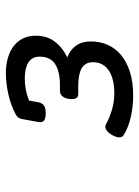

<svg xmlns="http://www.w3.org/2000/svg" viewBox="68 -759 464 640"><g transform="rotate(-90 300.0 -439.0)"><path d="M236.8 -617.7Q269 -634.8 305.7 -643.1Q342.3 -651.4 375.5 -651.4Q405.8 -651.4 429.2 -644Q452.6 -636.7 468.5 -623.8Q484.4 -610.8 492.7 -592.5Q501 -574.2 501 -552.2Q501 -515.1 481.9 -489.3Q462.9 -463.4 428.7 -446.8Q453.6 -437.5 467.8 -417.7Q481.9 -397.9 481.9 -368.7Q481.9 -337.9 470.5 -312Q459 -286.1 436.3 -267.3Q413.6 -248.5 379.9 -237.8Q346.2 -227.1 301.3 -227.1Q266.6 -227.1 231.7 -234.6Q196.8 -242.2 169.4 -258.8Q162.1 -263.7 162.1 -273.9Q162.1 -279.3 165 -287.1Q168 -294.9 172.9 -302.2Q177.7 -309.6 184.1 -314.7Q190.4 -319.8 197.3 -319.8Q201.7 -319.8 206.5 -317.4Q228.5 -305.2 254.9 -297.6Q281.2 -290 309.1 -290Q357.9 -290 385.3 -308.6Q412.6 -327.1 412.6 -361.8Q412.6 -375.5 406.7 -385Q400.9 -394.5 390.4 -399.9Q379.9 -405.3 365 -407.7Q350.1 -410.2 332 -410.2H306.6Q297.4 -410.2 293.5 -416Q289.6 -421.9 289.6 -431.6Q289.6 -438.5 291 -445.6Q292.5 -452.6 295.7 -458.3Q298.8 -463.9 304.2 -467.5Q309.6 -471.2 317.4 -471.2H336.4Q381.8 -471.2 406.5 -487.3Q431.2 -503.4 431.2 -539.1Q431.2 -564 411.9 -576.2Q392.6 -588.4 358.9 -588.4Q338.4 -588.4 320.1 -584.7Q301.8 -581.1 284.7 -574.2L279.3 -543.5Q276.9 -531.2 268.6 -524.9Q260.3 -518.6 241.7 -518.6Q223.6 -518.6 217.3 -524.9Q210.9 -531.2 213.4 -543.5L223.1 -597.2Q225.6 -611.3 236.8 -617.7Z"/></g></svg>

Font: Courier Prime
Style: Italic
Weight: 400
Monospace: yes
Designer: Alan Dague-Greene
Foundry: Quote-Unquote Apps
Version: Version 1.202